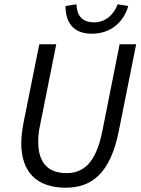

<svg xmlns="http://www.w3.org/2000/svg" viewBox="-20 -862 656 894"><path d="M286 12C405 12 493 -52 533 -251L614 -656H537L457 -254C427 -101 367 -56 290 -56C199 -56 158 -109 158 -202C158 -226 160 -251 167 -281L242 -656H163L89 -288C83 -255 79 -223 79 -196C79 -59 153 12 286 12ZM407 -705C500 -705 558 -764 577 -834L528 -842C510 -795 473 -758 418 -758C360 -758 338 -792 336 -842L285 -834C285 -769 312 -705 407 -705Z"/></svg>

Font: Source Sans Pro
Style: Italic
Weight: 400
Italic angle: -11°
Designer: Paul D. Hunt
Foundry: Adobe Systems Incorporated
Version: Version 3.006;hotconv 1.0.111;makeotfexe 2.5.65597